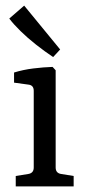

<svg xmlns="http://www.w3.org/2000/svg" viewBox="-20 -663 308 683"><path d="M178 -67Q178 -47 198 -44L242 -37V0H36V-37L80 -44Q100 -47 100 -67V-340Q100 -360 81 -362L30 -369V-405Q62 -415 98.5 -419.5Q135 -424 167 -425L178 -413ZM194 -487 169 -460Q139 -480 108.5 -504Q78 -528 53 -552.5Q28 -577 13 -597L66 -643Z"/></svg>

Font: Rasa
Style: Regular
Weight: 400
Designer: Anna Giedrys (Yrsa+Rasa design), David Brezina (Yrsa art-direction, Rasa art-direction, design)
Foundry: Rosetta Type Foundry
Version: Version 2.004